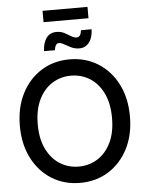

<svg xmlns="http://www.w3.org/2000/svg" viewBox="-66 -1098 882 1163"><g transform="rotate(-5 374.5 -517.0)"><path d="M374 11.7Q277.3 11.7 201.7 -35.6Q126 -83 82.8 -167.5Q39.6 -252 39.6 -363.3Q39.6 -475.1 82.8 -559.8Q126 -644.5 201.7 -691.9Q277.3 -739.3 374 -739.3Q471.2 -739.3 546.9 -691.9Q622.6 -644.5 665.8 -559.8Q709 -475.1 709 -363.3Q709 -252 665.8 -167.5Q622.6 -83 546.9 -35.6Q471.2 11.7 374 11.7ZM374 -87.4Q437 -87.4 488.3 -119.4Q539.6 -151.4 569.8 -213.1Q600.1 -274.9 600.1 -363.3Q600.1 -452.1 569.8 -514.2Q539.6 -576.2 488.3 -608.2Q437 -640.1 374 -640.1Q311.5 -640.1 260.3 -608.2Q209 -576.2 178.7 -514.2Q148.4 -452.1 148.4 -363.3Q148.4 -274.9 178.7 -213.1Q209 -151.4 260.3 -119.4Q311.5 -87.4 374 -87.4ZM439.5 -800.3Q413.6 -800.3 391.1 -811Q368.7 -821.8 350.3 -832.5Q332 -843.3 319.3 -843.3Q305.7 -843.3 299.1 -830.8Q292.5 -818.4 291.5 -802.2H225.1Q226.6 -851.6 248 -881.6Q269.5 -911.6 310.1 -911.6Q336.9 -911.6 357.9 -900.6Q378.9 -889.6 396.2 -878.7Q413.6 -867.7 429.7 -867.7Q454.6 -867.7 459 -909.2H523.4Q522.5 -858.9 499.8 -829.6Q477.1 -800.3 439.5 -800.3ZM510.7 -1046.4V-977.5H237.3V-1046.4Z"/></g></svg>

Font: Inter Display Medium
Style: Regular
Weight: 500
Designer: Rasmus Andersson
Foundry: rsms
Version: Version 4.001;git-9221beed3